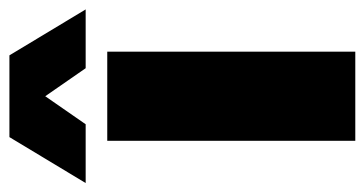

<svg xmlns="http://www.w3.org/2000/svg" viewBox="-244 -586 793 418"><g transform="rotate(-90 153.0 -376.5)"><path d="M56 0V-540H250V0ZM-36 -587 64 -753H242L342 -587H214L153 -675L92 -587Z"/></g></svg>

Font: Geist Black
Style: Regular
Weight: 400
Designer: Basement.studio, Andrés Briganti, Mateo Zaragoza
Foundry: Basement.studio, Vercel, Andrés Briganti, Guido Ferreyra, Mateo Zaragoza
Version: Version 1.401